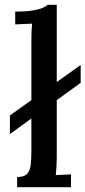

<svg xmlns="http://www.w3.org/2000/svg" viewBox="-20 -775 354 795"><path d="M21 -220V-297L314 -506V-432ZM51 -42Q81 -42 93 -56Q105 -70 107.5 -95Q110 -120 110 -153V-605Q110 -622 110.5 -639.5Q111 -657 113 -677Q96 -676 77 -675.5Q58 -675 43 -674V-727Q88 -727 114.5 -731.5Q141 -736 155.5 -742Q170 -748 177 -755H215V-124Q215 -106 214 -87.5Q213 -69 211 -50Q227 -51 243.5 -51.5Q260 -52 274 -53V0H51Z"/></svg>

Font: Lora Medium
Style: Regular
Weight: 500
Designer: Olga Karpushina, Alexei Vanyashin (Cyrillic)
Foundry: Cyreal
Version: Version 3.004